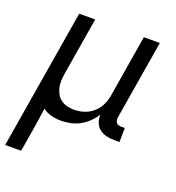

<svg xmlns="http://www.w3.org/2000/svg" viewBox="-137 -627 870 949"><g transform="rotate(20 298.0 -152.5)"><path d="M-4 215 118 -520H202L152 -218Q149 -199 148 -180Q147 -161 151 -143.5Q155 -126 163.5 -110.5Q172 -95 186.5 -84.5Q201 -74 218.5 -69.5Q236 -65 255 -65Q272 -65 290 -68.5Q308 -72 324 -79.5Q340 -87 354.5 -99.5Q369 -112 379 -127Q389 -142 395 -159Q401 -176 404 -193L458 -520H542L473 -104Q472 -96 473 -88.5Q474 -81 478.5 -75.5Q483 -70 490.5 -68Q498 -66 506 -66H523L522 8H493Q471 8 451 3Q431 -2 415.5 -14.5Q400 -27 393 -46.5Q386 -66 387 -87Q373 -65 353.5 -46Q334 -27 310.5 -14.5Q287 -2 262 3Q237 8 212 8Q186 8 161.5 1.5Q137 -5 117 -20Q113 12 108 44Q103 76 98 107L80 215Z"/></g></svg>

Font: Iosevka Custom Oblique
Style: Regular
Weight: 400
Italic angle: -9°
Designer: Belleve Invis
Foundry: Belleve Invis
Version: Version 27.0.1